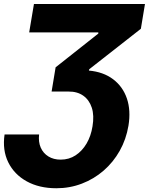

<svg xmlns="http://www.w3.org/2000/svg" viewBox="-42 -748 762 983"><path d="M-18.6 -59.6H158.2Q153.8 -21.5 166.5 7.6Q179.2 36.6 205.8 53Q232.4 69.3 268.6 69.3Q311.5 69.3 345.2 47.1Q378.9 24.9 401.4 -13.4Q423.8 -51.8 431.6 -101.1Q440.9 -156.7 428 -196.5Q415 -236.3 384.3 -258.1Q353.5 -279.8 308.6 -279.3H222.2L242.7 -403.3L461.4 -576.2V-582H107.4L131.8 -727.5H700.2L679.2 -600.6L415 -393.6L413.1 -386.7Q487.3 -379.9 537.1 -342.3Q586.9 -304.7 607.7 -243.7Q628.4 -182.6 615.7 -104.5Q604 -34.7 571 23.9Q538.1 82.5 488.5 125.5Q439 168.5 377.2 192.1Q315.4 215.8 246.6 215.8Q158.7 215.8 94.7 180.4Q30.8 145 0.2 82.8Q-30.3 20.5 -18.6 -59.6Z"/></svg>

Font: Inter Tight ExtraBold
Style: Italic
Weight: 800
Italic angle: -9.39999°
Designer: Rasmus Andersson
Foundry: rsms
Version: Version 3.004